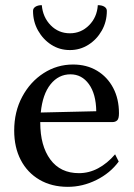

<svg xmlns="http://www.w3.org/2000/svg" viewBox="-20 -712 519 744"><path d="M243 12Q180 12 133 -15.5Q86 -43 60.5 -92Q35 -141 35 -206Q35 -279 66 -337Q97 -395 149 -428.5Q201 -462 263 -462Q316 -462 356 -438Q396 -414 418.5 -371.5Q441 -329 441 -273Q441 -252 434 -245.5Q427 -239 416 -239H136V-237Q136 -147 175 -94Q214 -41 286 -41Q325 -41 360.5 -60Q396 -79 426 -114L440 -86Q407 -41 353.5 -14.5Q300 12 243 12ZM253 -424Q207 -424 176 -385.5Q145 -347 138 -276L353 -281Q352 -348 324.5 -386Q297 -424 253 -424ZM251 -518Q211 -518 179 -538.5Q147 -559 127.5 -593.5Q108 -628 108 -670Q108 -680 117.5 -686Q127 -692 142 -692Q146 -645 176.5 -614Q207 -583 251 -583Q294 -583 325 -614Q356 -645 359 -692Q375 -692 384.5 -686Q394 -680 394 -670Q394 -628 374.5 -593.5Q355 -559 322.5 -538.5Q290 -518 251 -518Z"/></svg>

Font: Petrona Medium
Style: Regular
Weight: 500
Designer: Ringo R. Seeber
Foundry: Ringo R. Seeber
Version: Version 2.001; ttfautohint (v1.8.3)